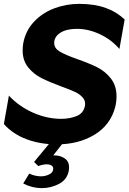

<svg xmlns="http://www.w3.org/2000/svg" viewBox="-28 -734 664 992"><path d="M288 -120Q215 -120 142.5 -152Q70 -184 18 -240L-8 -93Q40 -40 111 -14Q182 12 265 12Q377 12 459.5 -37.5Q542 -87 567 -180Q574 -208 574 -236Q574 -292 544.5 -329Q515 -366 474 -386.5Q433 -407 370 -429Q308 -451 280 -468Q252 -485 252 -512Q252 -544 283.5 -564.5Q315 -585 369 -585Q429 -585 488.5 -557Q548 -529 589 -481L616 -633Q573 -674 515.5 -694Q458 -714 381 -714Q313 -714 251.5 -690.5Q190 -667 147 -621Q104 -575 92 -510Q89 -491 89 -474Q89 -421 117.5 -386Q146 -351 185.5 -331Q225 -311 287 -288Q334 -271 359.5 -259Q385 -247 400 -229.5Q415 -212 411 -188Q404 -149 368 -134.5Q332 -120 288 -120ZM301 0H233L148 103L170 124Q194 115 213 115Q229 115 238 121Q247 127 247 137Q247 157 226.5 167Q206 177 184 177Q154 177 123 163L92 214Q138 238 188 238Q236 238 278 215.5Q320 193 328 145L329 131Q329 100 306.5 84.5Q284 69 254 69H247Z"/></svg>

Font: Geom Bold
Style: Bold Italic
Weight: 700
Italic angle: -10°
Version: Version 1.102